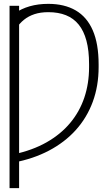

<svg xmlns="http://www.w3.org/2000/svg" viewBox="-20 -757 554 981"><path d="M77.6 -727.5V204.1H28.8V-727.5ZM49.3 73.7V31.7Q145.5 11.2 217.8 -29.8Q290 -70.8 338.4 -128.7Q386.7 -186.5 410.9 -258.5Q435.1 -330.6 435.1 -413.6V-429.7Q435.1 -499 421.6 -549.1Q408.2 -599.1 382.1 -631.3Q356 -663.6 317.1 -679.2Q278.3 -694.8 227.1 -694.8Q187 -694.8 156.5 -684.8Q126 -674.8 102.8 -656.2Q79.6 -637.7 63 -611.3L55.7 -689Q88.4 -712.4 131.8 -724.9Q175.3 -737.3 226.6 -737.3Q309.1 -737.3 366.7 -703.9Q424.3 -670.4 454.1 -601.8Q483.9 -533.2 483.9 -427.7V-414.1Q483.9 -317.9 453.9 -236.6Q423.8 -155.3 367.2 -92.5Q310.5 -29.8 230.2 12.5Q149.9 54.7 49.3 73.7Z"/></svg>

Font: Inter Tight ExtraLight
Style: Regular
Weight: 250
Designer: Rasmus Andersson
Foundry: rsms
Version: Version 3.004